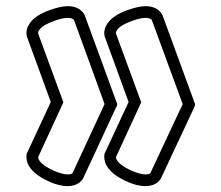

<svg xmlns="http://www.w3.org/2000/svg" viewBox="-20 -577 737 639"><path d="M204.5 -517.5C213.6 -517.5 218.9 -515.7 221.9 -514C224.6 -512.6 225.6 -511.5 226.1 -510.9C260.4 -417.6 293.9 -324.1 328 -230.6L221.4 -0.8C221 -0.3 217.8 3.5 205.5 3.5C196.2 3.5 178.6 0.1 155.8 -10.3C107 -33.3 107 -51.1 107 -54C107 -54.1 107 -54.2 107 -54.3L191 -236.5L107 -465.2V-467C107 -467.1 107 -467.2 107 -467.5C107 -470.8 108.6 -489 159.7 -507.2C180 -514.5 194.4 -517.5 204.5 -517.5ZM226.2 -510.6C226.3 -510.5 226.3 -510.4 226.3 -510.4ZM69 -458V-456.8L149 -237.6L71.8 -71.5C68.2 -66.5 68 -61.2 68 -56.2C68 -55.5 68 -54.7 68 -54C68 -48 69.4 -40.9 71.8 -33.7C81.8 -9.7 105.7 9.6 139.2 25.3C163.5 37 186.1 42.5 205.5 42.5C213.7 42.5 221.2 41.3 228.5 38.9C247.2 32.6 254.7 20.5 256.7 16.6L366.4 -219.8C367.9 -221.6 370 -224.9 370 -229V-231.2L262 -526C258.6 -532.8 245.9 -556.5 205.5 -556.5C189.1 -556.5 170 -552 146.4 -543.8C111.2 -531.4 86.7 -515.1 74.5 -492C69.2 -482.7 68 -473.6 68 -467C68 -462.7 68.6 -459.8 69 -458ZM463.5 -517.5C478.2 -517.5 483.8 -512.8 485.1 -510.8L588 -230.6L480.4 -0.8C480 -0.4 476.9 3.5 464.5 3.5C455.2 3.5 437.6 0.1 414.8 -10.3C366 -33.3 366 -51.1 366 -54C366 -54.1 366 -54.2 366 -54.3L450 -236.5L366 -465.2V-467C366 -467.1 366 -467.2 366 -467.5C366 -470.8 367.6 -489 418.7 -507.2C439 -514.5 453.4 -517.5 463.5 -517.5ZM328 -458V-456.8L408 -237.6L330.8 -71.5C327.2 -66.5 327 -61.2 327 -56.2C327 -55.5 327 -54.7 327 -54C327 -48 328.4 -40.9 330.8 -33.7C340.8 -9.7 364.7 9.6 398.2 25.3C422.5 37 445.1 42.5 464.5 42.5C472.7 42.5 480.2 41.3 487.5 38.9C506.2 32.6 513.7 20.5 515.7 16.6L628 -223.2V-223.8C628.5 -225.2 629 -227.1 629 -229V-229.4V-231.2L521 -526C517.6 -532.8 504.9 -556.5 464.5 -556.5C448.1 -556.5 429 -552 405.4 -543.8C370.2 -531.4 345.7 -515.1 333.5 -492C328.2 -482.7 327 -473.6 327 -467C327 -462.7 327.6 -459.8 328 -458Z"/></svg>

Font: Platiipus Bold
Style: Bold
Weight: 400
Version: Version 001.000